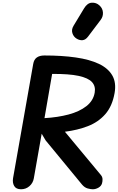

<svg xmlns="http://www.w3.org/2000/svg" viewBox="-20 -1385 863 1405"><path d="M818.5 -704Q801.5 -607.5 750.2 -549.2Q699 -491 623 -461.8Q547 -432.5 455 -421L718.5 -104Q729.5 -90.5 730.2 -74.5Q731 -58.5 726.5 -43Q720.5 -23 700.2 -11.5Q680 0 659 0Q643.5 0 621.5 -6Q599.5 -12 580.5 -34L314 -357.5L285 -406.5L227.5 -80Q221.5 -45.5 195.5 -22.8Q169.5 0 134 0Q98 0 84 -23.8Q70 -47.5 75.5 -81L223 -917Q228.5 -949.5 249.2 -964.2Q270 -979 305 -979Q433.5 -979 534.5 -964.5Q635.5 -950 703.5 -917.8Q771.5 -885.5 801.8 -832.8Q832 -780 818.5 -704ZM305.5 -520.5Q402.5 -526 482 -547.2Q561.5 -568.5 612.2 -608.2Q663 -648 673 -707.5Q681 -753.5 653.5 -784Q626 -814.5 555 -829.8Q484 -845 361.5 -844ZM541 -1102Q518 -1116 509.8 -1142.2Q501.5 -1168.5 518 -1196L595 -1323.5Q619 -1363.5 651.8 -1365.2Q684.5 -1367 707.5 -1345.5Q731 -1324.5 733.2 -1294.5Q735.5 -1264.5 717 -1240L624.5 -1117.5Q606 -1093 584.2 -1091Q562.5 -1089 541 -1102Z"/></svg>

Font: Edu QLD Hand
Style: Regular
Weight: 400
Designer: Tina and Corey Anderson, Eben Sorkin
Foundry: Sorkin Type Co.
Version: Version 2.000